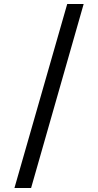

<svg xmlns="http://www.w3.org/2000/svg" viewBox="-20 -812 489 957"><path d="M315 -792H397L135 125H52Z"/></svg>

Font: lkorean05
Style: Book
Weight: 400
Designer: Jelle Bosma - Monotype Design Team
Foundry: Monotype Imaging Inc.
Version: Version 2.003